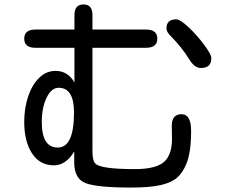

<svg xmlns="http://www.w3.org/2000/svg" viewBox="-20 -798 1040 864"><path d="M89 -624Q89 -665 139 -665H315V-730Q315 -778 356 -778Q396 -778 396 -730V-665H637Q688 -665 688 -624Q688 -583 637 -583H396V-119Q396 -75 409 -62Q433 -37 587 -37Q689 -37 724 -75Q754 -108 754 -173L753 -232Q753 -284 797 -284Q840 -284 840 -209Q840 -110 818 -59Q802 -21 777.5 1Q753 23 704.5 34.5Q656 46 570 46Q416 46 365 26Q316 7 314 -63V-116Q276 -54 223 -54Q159 -54 124 -108Q89 -162 89 -249Q89 -311 106.5 -363.5Q124 -416 156 -447.5Q188 -479 230 -479Q285 -479 315 -427V-583H139Q89 -583 89 -624ZM240 -134Q313 -134 313 -292Q313 -403 244 -403Q211 -403 189.5 -358Q168 -313 168 -249Q168 -134 240 -134ZM773 -711Q791 -711 829 -675Q867 -639 899 -596Q931 -553 931 -536Q931 -492 884 -492Q855 -492 831 -532Q798 -585 750 -634Q729 -654 729 -670Q729 -711 773 -711Z"/></svg>

Font: 寒蝉全圆体
Style: Regular
Weight: 400
Designer: Warren2060
      Designed by Motoya company      

      [Varela Round]
      Joe Prince(Latin component); Avraham Cornf
Foundry: ChillType
Version: Version 3.200